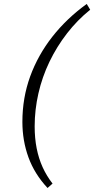

<svg xmlns="http://www.w3.org/2000/svg" viewBox="-20 -732 478 976"><path d="M420.9 -711.9 438.5 -682.6Q373 -629.9 320.8 -562.5Q268.6 -495.1 231.4 -418Q194.3 -340.8 175.3 -257.3Q156.2 -173.8 156.2 -89.8Q156.2 -29.3 166.5 22.5Q176.8 74.2 196.8 118.2Q216.8 162.1 247.1 201.2L221.7 223.6Q155.3 152.3 124.5 67.4Q93.8 -17.6 93.8 -112.3Q93.8 -234.4 133.3 -343.3Q172.9 -452.1 246.1 -545.4Q319.3 -638.7 420.9 -711.9Z"/></svg>

Font: Crimson Pro ExtraLight
Style: Italic
Weight: 250
Italic angle: -12°
Designer: Jacques Le Bailly
Foundry: Baron von Fonthausen
Version: Version 1.003